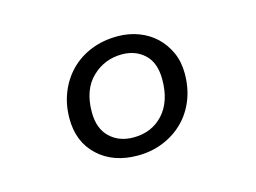

<svg xmlns="http://www.w3.org/2000/svg" viewBox="-53 -780 606 454"><g transform="rotate(-15 250.0 -553.5)"><path d="M237 -455Q282 -455 310 -485.5Q338 -516 338 -570Q338 -611 316 -631.5Q294 -652 261 -652Q218 -652 187.5 -622.5Q157 -593 157 -538Q157 -498 179.5 -476.5Q202 -455 237 -455ZM236 -411Q176 -411 139 -445.5Q102 -480 102 -537Q102 -571 113.5 -600Q125 -629 146 -650.5Q167 -672 196.5 -684Q226 -696 262 -696Q289 -696 313 -687Q337 -678 354.5 -661.5Q372 -645 382.5 -622Q393 -599 393 -570Q393 -535 381.5 -506Q370 -477 349 -456Q328 -435 299 -423Q270 -411 236 -411Z"/></g></svg>

Font: Glekhifnjqigglhiwekvrgaqftz
Style: Regular
Weight: 300
Italic angle: -8°
Designer: Carrois Corporate & Edenspiekermann
Foundry: Carrois Corporate GbR & Edenspiekermann AG
Version: Version 2.001